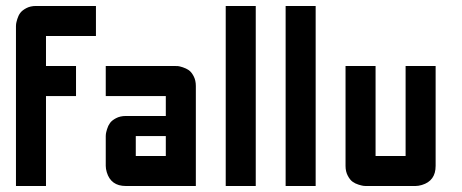

<svg xmlns="http://www.w3.org/2000/svg" viewBox="-20 -620 1539 640"><path d="M233.4 -299.8H133.3V0H33.2V-533.2Q33.2 -536.1 33.7 -540.5Q34.2 -544.9 37.6 -556.4Q41 -567.9 47.4 -576.7Q53.7 -585.4 67.6 -592.8Q81.5 -600.1 100.1 -600.1H299.8V-500H133.3V-399.9H233.4Z M332.5 -399.9H565.9Q568.8 -399.9 573.2 -399.7Q577.6 -399.4 589.1 -395.8Q600.6 -392.1 609.4 -386Q618.2 -379.9 625.5 -366Q632.8 -352.1 632.8 -333.5V0H399.4Q349.6 0 335.9 -45.9Q332.5 -57.6 332.5 -66.9V-166.5Q332.5 -169.4 333 -173.8Q333.5 -178.2 336.9 -189.7Q340.3 -201.2 346.7 -210Q353 -218.8 366.9 -226.1Q380.9 -233.4 399.4 -233.4H532.7V-299.8H332.5ZM532.7 -166.5H432.6V-100.1H532.7Z M732.4 -600.1H832.5V0H732.4Z M932.1 -600.1H1032.2V0H932.1Z M1332 -100.1V-399.9H1432.1V-66.9Q1432.1 -17.1 1386.2 -3.4Q1374.5 0 1365.2 0H1198.7Q1195.8 0 1191.4 -0.5Q1187 -1 1175.5 -4.4Q1164.1 -7.8 1155.3 -14.2Q1146.5 -20.5 1139.2 -34.4Q1131.8 -48.3 1131.8 -66.9V-399.9H1231.9V-100.1Z"/></svg>

Font: Malkor
Style: Bold
Weight: 700
Version: Version 1.3